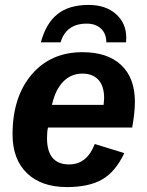

<svg xmlns="http://www.w3.org/2000/svg" viewBox="-20 -750 596 780"><path d="M517 -232H175Q171 -216 171 -189Q171 -82 261 -82Q333 -82 365 -165L485 -128Q449 -52 395 -21Q341 10 252 10Q148 10 89.5 -46.5Q31 -103 31 -204Q31 -356 108.5 -447Q186 -538 315 -538Q417 -538 472.5 -485.5Q528 -433 528 -337Q528 -292 517 -232ZM191 -324H401L403 -351Q403 -401 379.5 -426Q356 -451 315 -451Q269 -451 237 -418.5Q205 -386 191 -324ZM340 -730Q409 -730 451 -693Q493 -656 493 -596L492 -578H412Q412 -613 390.5 -633.5Q369 -654 332 -654Q249 -654 226 -578H146Q167 -656 214 -693Q261 -730 340 -730Z"/></svg>

Font: Libra Sans
Style: Bold Italic
Weight: 700
Italic angle: -12°
Foundry: Context Ltd
Version: Version 1.002